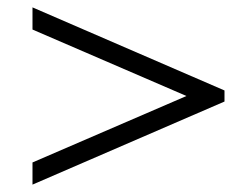

<svg xmlns="http://www.w3.org/2000/svg" viewBox="-20 -595 658 520"><path d="M68 -95V-155L485 -335L68 -515V-575L588 -350V-320Z"/></svg>

Font: El Messiri
Style: Regular
Weight: 400
Designer: Mohamed Gaber
Foundry: Kief Type Foundry
Version: Version 2.020